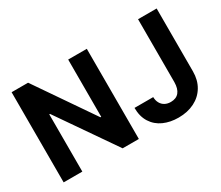

<svg xmlns="http://www.w3.org/2000/svg" viewBox="-122 -1001 1502 1304"><g transform="rotate(-30 628.5 -348.5)"><path d="M649.6 0H522.5L212.1 -449.1H206.4V0H59.9V-707H189.1L497.3 -258.1H503.5V-707H649.6ZM1197.3 -707V-213.8Q1197.3 -146.2 1167.1 -95.6Q1137 -45 1082.5 -17.6Q1028 9.8 957.1 9.8Q891.9 9.8 840.5 -13.4Q789 -36.5 759.3 -83.2Q729.5 -129.9 729.5 -197.4H876.2Q876.7 -169.8 888 -149.8Q899.2 -129.8 918.8 -119.3Q938.3 -108.7 964.3 -108.7Q1006.7 -108.7 1028.8 -135.4Q1050.9 -162.1 1051.5 -213.8V-707Z"/></g></svg>

Font: Pretendard Std Variable
Style: Regular
Weight: 400
Designer: Base glyphs from Inter by Rasmus Andersson; Hangeul glyphs from Noto Sans CJK(Source Han Sans) by Jang Soo-young and Kan
Foundry: Kil Hyung-jin
Version: Version 1.309;Glyphs 3.2 (3225)